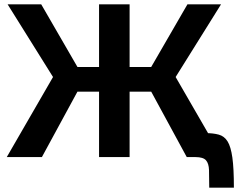

<svg xmlns="http://www.w3.org/2000/svg" viewBox="-20 -720 1100 880"><path d="M836 0 673 -300H476L471 -413H673L839 -700H993L785 -367L997 0ZM11 0 223 -367 15 -700H169L335 -413H537L532 -300H335L172 0ZM434 0V-700H574V0ZM939 140Q939 91 938 60Q937 29 924 14.5Q911 0 876 0L920 -110Q957 -110 982.5 -103Q1008 -96 1023 -72Q1038 -48 1045 2Q1052 52 1052 140Z"/></svg>

Font: Moderustic SemiBold
Style: Regular
Weight: 600
Designer: Tural Alisoy
Foundry: TAFT Foundry
Version: Version 2.120